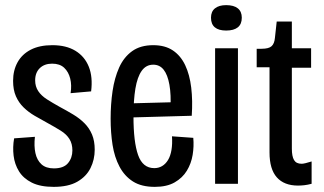

<svg xmlns="http://www.w3.org/2000/svg" viewBox="-20 -716 1261 748"><path d="M189 12Q137 12 104 -4.5Q71 -21 54 -48.5Q37 -76 33 -109.5Q29 -143 35 -177L116 -183Q112 -147 118 -119.5Q124 -92 141.5 -76Q159 -60 190 -60Q228 -60 245 -80.5Q262 -101 262 -130Q262 -156 250.5 -174.5Q239 -193 216.5 -207Q194 -221 163 -238Q139 -251 115 -265Q91 -279 72 -297.5Q53 -316 42 -341Q31 -366 31 -401Q31 -442 48.5 -473.5Q66 -505 100 -522.5Q134 -540 184 -540Q238 -540 274 -518Q310 -496 326 -456Q342 -416 335 -360L255 -353Q260 -384 253.5 -410Q247 -436 230 -452Q213 -468 183 -468Q153 -468 135 -450.5Q117 -433 117 -403Q117 -379 129 -361Q141 -343 163 -329Q185 -315 212 -300Q240 -285 265 -270Q290 -255 309 -236Q328 -217 338.5 -192Q349 -167 349 -133Q349 -94 332.5 -61Q316 -28 281 -8Q246 12 189 12Z M583 12Q531 12 498 -9Q465 -30 445.5 -67Q426 -104 418.5 -151.5Q411 -199 411 -254Q411 -310 418.5 -361Q426 -412 444 -452.5Q462 -493 494.5 -516.5Q527 -540 577 -540Q623 -540 653.5 -519.5Q684 -499 701.5 -462Q719 -425 725 -374.5Q731 -324 727 -265L475 -258V-313L663 -318L644 -291Q647 -347 640 -386Q633 -425 617.5 -444.5Q602 -464 577 -464Q549 -464 532 -440Q515 -416 507.5 -371Q500 -326 500 -262Q500 -163 518 -112Q536 -61 581 -61Q598 -61 611.5 -69Q625 -77 634.5 -92.5Q644 -108 648 -131.5Q652 -155 650 -185L733 -179Q736 -146 730.5 -112.5Q725 -79 708 -51Q691 -23 660.5 -5.5Q630 12 583 12Z M818 0V-528H907V0ZM861 -597Q832 -597 817 -609.5Q802 -622 802 -647Q802 -671 817.5 -683.5Q833 -696 861 -696Q891 -696 906.5 -683.5Q922 -671 922 -647Q922 -622 906.5 -609.5Q891 -597 861 -597Z M1141 7Q1087 7 1058.5 -25Q1030 -57 1030 -122V-454H980V-526H999Q1027 -526 1038 -536Q1049 -546 1051 -568L1058 -632H1117V-528H1192V-452H1117V-137Q1117 -107 1125.5 -92.5Q1134 -78 1155 -78Q1161 -78 1171 -80.5Q1181 -83 1194 -87V0Q1179 4 1166 5.5Q1153 7 1141 7Z"/></svg>

Font: Bricolage Grotesque 36pt Condensed
Style: Regular
Weight: 400
Width: 3
Designer: Mathieu Triay
Foundry: Atelier Triay
Version: Version 1.001;gftools[0.9.33.dev8+g029e19f]